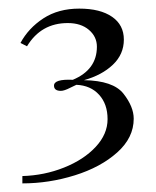

<svg xmlns="http://www.w3.org/2000/svg" viewBox="-20 -776 364 448"><path d="M149.9 -589.8Q206.1 -613.3 206.1 -667Q206.1 -690.4 187.5 -706.3Q168.9 -722.2 138.2 -722.2Q75.7 -722.2 43 -668L27.8 -675.8Q46.4 -710.4 81.3 -733.2Q116.2 -755.9 165 -755.9Q213.9 -755.9 241.5 -736.8Q269 -717.8 269 -683.6Q269 -649.4 243.4 -625Q217.8 -600.6 175.8 -588.9Q244.1 -587.9 268.1 -557.4Q292 -526.9 292 -499Q292 -454.6 253.4 -420.2Q214.8 -385.7 154.5 -366.9Q94.2 -348.1 32.2 -348.1V-365.2Q83.5 -366.7 129.4 -385Q175.3 -403.3 203.1 -433.1Q231 -462.9 231 -498Q231 -533.2 211.2 -554.9Q191.4 -576.7 158.2 -578.1L144 -571.3Q129.9 -564 122.1 -564Q106 -564 106 -576.2Q106 -591.8 149.9 -589.8Z"/></svg>

Font: PlayfairDisplay-Regular
Style: Regular
Weight: 400
Designer: Claus Eggers Sørensen
Foundry: Claus Eggers Sørensen
Version: Version 1.002;PS 001.002;hotconv 1.0.70;makeotf.lib2.5.58329